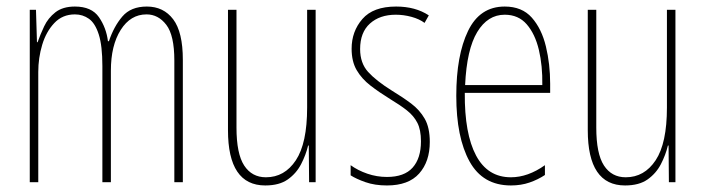

<svg xmlns="http://www.w3.org/2000/svg" viewBox="-20 -557 2156 587"><path d="M429 -537Q480 -537 509.5 -498Q539 -459 539 -374V0H513V-372Q513 -449 488.5 -481Q464 -513 428 -513Q379 -513 349 -465.5Q319 -418 319 -341V0H293V-355Q293 -417 282 -451.5Q271 -486 252 -499.5Q233 -513 209 -513Q171 -513 146 -486.5Q121 -460 109 -420Q97 -380 97 -337V0H71V-527H90L93 -428H95Q103 -451 115 -476.5Q127 -502 149.5 -519.5Q172 -537 209 -537Q260 -537 282.5 -504.5Q305 -472 310 -431H313Q328 -476 354 -506.5Q380 -537 429 -537Z M945 -527V0H925L924 -112H922Q915 -83 900.5 -55Q886 -27 860 -8.5Q834 10 791 10Q677 10 677 -159V-527H703V-167Q703 -87 726.5 -51Q750 -15 793 -15Q850 -15 884.5 -67Q919 -119 919 -228V-527Z M1294 -123Q1294 -63 1261.5 -26.5Q1229 10 1163 10Q1126 10 1097.5 0Q1069 -10 1052 -21V-52Q1074 -36 1103 -26Q1132 -16 1163 -16Q1216 -16 1241.5 -44.5Q1267 -73 1267 -125Q1267 -160 1256 -181.5Q1245 -203 1224 -219.5Q1203 -236 1173 -254Q1139 -275 1112.5 -295.5Q1086 -316 1070.5 -342.5Q1055 -369 1055 -408Q1055 -461 1088 -499Q1121 -537 1191 -537Q1250 -537 1291 -510L1278 -487Q1262 -499 1238 -505.5Q1214 -512 1190 -512Q1141 -512 1111 -485Q1081 -458 1081 -407Q1081 -364 1105.5 -337Q1130 -310 1178 -280Q1211 -260 1237 -240.5Q1263 -221 1278.5 -194Q1294 -167 1294 -123Z M1523 -537Q1576 -537 1606 -503Q1636 -469 1649 -415Q1662 -361 1662 -301V-273H1401Q1400 -148 1435.5 -81.5Q1471 -15 1542 -15Q1594 -15 1646 -52V-22Q1625 -8 1599 1Q1573 10 1542 10Q1456 10 1415.5 -63.5Q1375 -137 1375 -264Q1375 -388 1411 -462.5Q1447 -537 1523 -537ZM1523 -512Q1471 -512 1439 -459Q1407 -406 1402 -297H1638Q1639 -356 1627.5 -404.5Q1616 -453 1590.5 -482.5Q1565 -512 1523 -512Z M2045 -527V0H2025L2024 -112H2022Q2015 -83 2000.5 -55Q1986 -27 1960 -8.5Q1934 10 1891 10Q1777 10 1777 -159V-527H1803V-167Q1803 -87 1826.5 -51Q1850 -15 1893 -15Q1950 -15 1984.5 -67Q2019 -119 2019 -228V-527Z"/></svg>

Font: Noto Sans Lao Looped ExtraCondensed Thin
Style: Regular
Weight: 100
Width: 2
Designer: Mark Frömberg, Ben Mitchell
Foundry: The Fontpad Ltd
Version: Version 1.002; ttfautohint (v1.8.4.7-5d5b)